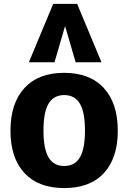

<svg xmlns="http://www.w3.org/2000/svg" viewBox="-20 -961 665 994"><path d="M231.4 -146Q257.8 -101.6 312.5 -101.6Q367.2 -101.6 393.6 -146Q419.9 -190.4 419.9 -285.2Q419.9 -379.9 393.6 -424.3Q367.2 -468.8 312.5 -468.8Q257.8 -468.8 231.4 -424.3Q205.1 -379.9 205.1 -285.2Q205.1 -190.4 231.4 -146ZM589.8 -284.2Q589.8 -143.1 518.1 -65.2Q446.3 12.7 312.5 12.7Q178.7 12.7 106.4 -65.2Q34.2 -143.1 34.2 -284.2Q34.2 -426.3 106.4 -505.1Q178.7 -584 312 -584Q445.3 -584 517.6 -505.1Q589.8 -426.3 589.8 -284.2ZM255.4 -940.9H379.4L505.4 -638.7H371.6L316.9 -826.2L262.2 -638.7H129.4Z"/></svg>

Font: Nobile-bold
Style: Bold
Weight: 700
Version: Version 1.000;PS 001.000;hotconv 1.0.38